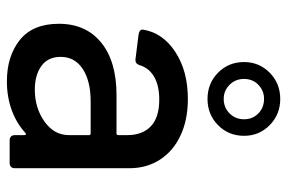

<svg xmlns="http://www.w3.org/2000/svg" viewBox="-158 -667 833 557"><g transform="rotate(90 258.5 -388.5)"><path d="M468 -348V-15Q468 -8 464 -4Q460 0 453 0H387Q380 0 376 -4Q372 -8 372 -15V-43Q372 -46 370 -47Q368 -48 366 -46Q338 -20 299.5 -6Q261 8 216 8Q143 8 96 -29.5Q49 -67 49 -143Q49 -221 103.5 -265.5Q158 -310 256 -310H367Q372 -310 372 -315V-341Q372 -385 346.5 -409.5Q321 -434 269 -434Q228 -434 202.5 -419Q177 -404 169 -377Q165 -364 152 -365L80 -374Q73 -375 69 -378.5Q65 -382 66 -387Q75 -444 130.5 -480.5Q186 -517 267 -517Q328 -517 373.5 -495.5Q419 -474 443.5 -435.5Q468 -397 468 -348ZM372 -172V-230Q372 -235 367 -235H274Q215 -235 180 -212Q145 -189 145 -148Q145 -111 171.5 -92Q198 -73 240 -73Q293 -73 332.5 -101Q372 -129 372 -172ZM160 -680Q160 -724 191 -754.5Q222 -785 267 -785Q312 -785 343 -754.5Q374 -724 374 -680Q374 -635 343 -604.5Q312 -574 267 -574Q222 -574 191 -604.5Q160 -635 160 -680ZM326 -680Q326 -705 309 -721.5Q292 -738 267 -738Q243 -738 226 -721.5Q209 -705 209 -680Q209 -655 226 -638Q243 -621 267 -621Q292 -621 309 -638Q326 -655 326 -680Z"/></g></svg>

Font: Barlow_Medium_SS
Style: Regular
Weight: 500
Designer: Jeremy Tribby
Foundry: Jeremy Tribby
Version: Version 1.101 August 23, 2024